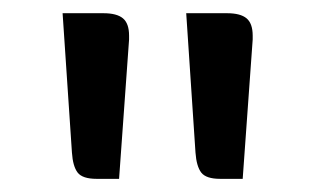

<svg xmlns="http://www.w3.org/2000/svg" viewBox="-20 -710 482 292"><path d="M161.1 -438H127Q105.5 -438 98.1 -447.5Q90.8 -457 89.4 -478L75.2 -689.9H137.2Q157.7 -689.9 167 -682.1Q176.3 -674.3 176.3 -655.8V-649.9ZM349.1 -438H314.9Q293.5 -438 286.1 -447.5Q278.8 -457 277.3 -478L263.2 -689.9H325.2Q345.7 -689.9 355 -682.1Q364.3 -674.3 364.3 -655.8V-649.9Z"/></svg>

Font: Artifika
Style: Medium
Weight: 500
Designer: Yulya Zhdanova | Cyreal.org
Foundry: Yulya Zhdanova | Cyreal
Version: Version 1.000